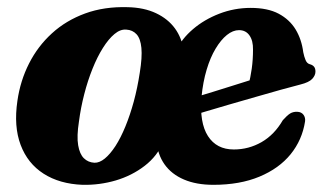

<svg xmlns="http://www.w3.org/2000/svg" viewBox="-20 -503 906 535"><path d="M336 -483Q381.5 -482 414.8 -466.2Q448 -450.5 467.5 -423.8Q487 -397 491.5 -362L472 -364Q486.5 -395 517.8 -421.8Q549 -448.5 591 -464.8Q633 -481 678.5 -481Q726 -481 756.5 -464.8Q787 -448.5 803.8 -420.8Q820.5 -393 825 -357.5Q827.5 -345 831.5 -335.5Q835.5 -326 843.5 -324Q851 -322 855 -317.2Q859 -312.5 859 -303.5Q859 -293 850 -283.2Q841 -273.5 817 -267.5Q795 -262 762.2 -252.8Q729.5 -243.5 692 -232.8Q654.5 -222 618 -211.5Q581.5 -201 551.2 -191.8Q521 -182.5 503 -177.2Q485 -172 485 -172L480.5 -219Q480.5 -219 493.2 -222.8Q506 -226.5 527.2 -233Q548.5 -239.5 574.8 -247.5Q601 -255.5 628.2 -264.2Q655.5 -273 680 -280.5L672.5 -267.5Q678 -286.5 681.5 -311.8Q685 -337 685 -364.5Q685.5 -389.5 675.2 -404.2Q665 -419 646 -419Q629 -419 612.2 -405.5Q595.5 -392 580.8 -367.5Q566 -343 555.8 -308.8Q545.5 -274.5 541.5 -233Q535.5 -161 559.5 -123.8Q583.5 -86.5 631.5 -86.5Q673 -86.5 708.8 -107Q744.5 -127.5 768 -168Q780 -181.5 788.5 -186.8Q797 -192 808.5 -191.5Q820 -191 825.8 -183Q831.5 -175 830 -164.5Q822 -113 789.8 -73.2Q757.5 -33.5 703 -10.8Q648.5 12 574.5 12Q527 12 492.5 -2.8Q458 -17.5 438.5 -45Q419 -72.5 416 -111L435.5 -108.5Q418.5 -68 383 -40.8Q347.5 -13.5 302.5 -0.2Q257.5 13 210 12Q146 9.5 101.5 -19Q57 -47.5 37.5 -99.2Q18 -151 28.5 -222Q36.5 -278 61 -326.2Q85.5 -374.5 124.8 -410.2Q164 -446 217.2 -465.5Q270.5 -485 336 -483ZM243 -49.5Q257 -49 272 -61.2Q287 -73.5 301.8 -96.2Q316.5 -119 329.5 -150.8Q342.5 -182.5 352.8 -220.2Q363 -258 369.5 -300.5Q376.5 -343.5 374 -369.5Q371.5 -395.5 360.5 -407.5Q349.5 -419.5 332 -420.5Q315.5 -422 299 -408.2Q282.5 -394.5 266.8 -369.5Q251 -344.5 237.8 -311.5Q224.5 -278.5 214.8 -240.8Q205 -203 200 -164.5Q193.5 -123 197.8 -98.2Q202 -73.5 213.8 -62Q225.5 -50.5 243 -49.5Z"/></svg>

Font: Fraunces
Style: Bold Italic
Weight: 700
Italic angle: -16°
Version: Version 1.000;[b76b70a41]